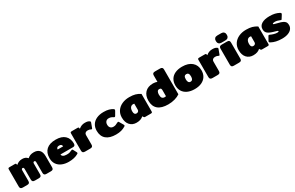

<svg xmlns="http://www.w3.org/2000/svg" viewBox="218 -2226 5824 3787"><g transform="rotate(-30 3130.5 -332.5)"><path d="M35 -57V-447Q35 -467 42.5 -473.5Q50 -480 73 -480H189Q202 -480 208.5 -477.5Q215 -475 217 -466L223 -441Q252 -466 285.5 -480.5Q319 -495 363 -495Q404 -495 432.5 -482.5Q461 -470 485 -443Q513 -468 546 -481.5Q579 -495 628 -495Q708 -495 751.5 -449.5Q795 -404 795 -312V-57Q795 -28 781.5 -14Q768 0 735 0H636Q603 0 589 -14Q575 -28 575 -57V-297Q575 -336 549 -336Q534 -336 527 -326.5Q520 -317 520 -297V-57Q520 -28 506.5 -14Q493 0 460 0H371Q338 0 324 -14Q310 -28 310 -57V-297Q310 -336 284 -336Q269 -336 262 -326.5Q255 -317 255 -297V-57Q255 -28 241.5 -14Q228 0 195 0H96Q63 0 49 -14Q35 -28 35 -57Z M840 -236Q840 -362 913.5 -428.5Q987 -495 1126 -495Q1262 -495 1332 -429.5Q1402 -364 1402 -251Q1402 -222 1390 -208Q1378 -194 1353 -194H1065Q1065 -164 1094 -146.5Q1123 -129 1174 -129Q1213 -129 1237 -135.5Q1261 -142 1289 -156Q1301 -162 1308 -162Q1317 -162 1325 -148L1364 -74Q1370 -64 1370 -56Q1370 -45 1356 -37Q1271 15 1137 15Q1051 15 983.5 -14Q916 -43 878 -99.5Q840 -156 840 -236ZM1190 -306Q1190 -360 1127 -360Q1096 -360 1080.5 -345.5Q1065 -331 1065 -306Z M1452 -57V-447Q1452 -467 1459.5 -473.5Q1467 -480 1490 -480H1616Q1629 -480 1635.5 -477.5Q1642 -475 1644 -466L1650 -441Q1711 -495 1790 -495Q1829 -495 1852 -489Q1875 -483 1895 -468Q1906 -460 1906 -451Q1906 -445 1903 -437L1864 -331Q1858 -315 1848 -315Q1842 -315 1834 -320Q1818 -329 1803 -333Q1788 -337 1764 -337Q1732 -337 1712 -320Q1692 -303 1692 -274V-57Q1692 -28 1678.5 -14Q1665 0 1632 0H1513Q1480 0 1466 -14Q1452 -28 1452 -57Z M1916 -240Q1916 -317 1952 -374.5Q1988 -432 2056 -463.5Q2124 -495 2218 -495Q2288 -495 2337 -481Q2386 -467 2424 -441Q2436 -432 2436 -421Q2436 -412 2427 -396L2379 -313Q2371 -298 2359 -298Q2350 -298 2337 -307Q2313 -323 2292.5 -330Q2272 -337 2241 -337Q2203 -337 2179 -311Q2155 -285 2155 -240Q2155 -194 2179.5 -169Q2204 -144 2245 -144Q2272 -144 2295 -152Q2318 -160 2344 -175Q2359 -184 2367 -184Q2378 -184 2386 -169L2439 -78Q2445 -68 2445 -61Q2445 -49 2431 -41Q2385 -13 2334.5 1Q2284 15 2213 15Q2069 15 1992.5 -50.5Q1916 -116 1916 -240Z M2476 -219Q2476 -301 2518 -364Q2560 -427 2634.5 -461Q2709 -495 2802 -495Q2882 -495 2937.5 -479.5Q2993 -464 3046 -429V-33Q3046 -13 3038.5 -6.5Q3031 0 3008 0H2882Q2871 0 2865 -3Q2859 -6 2854 -14L2838 -39Q2809 -12 2771 1.5Q2733 15 2680 15Q2588 15 2532 -46.5Q2476 -108 2476 -219ZM2826 -197V-333Q2817 -337 2802 -337Q2761 -337 2738 -306.5Q2715 -276 2715 -219Q2715 -144 2769 -144Q2794 -144 2810 -158Q2826 -172 2826 -197Z M3096 -244Q3096 -359 3160 -427Q3224 -495 3344 -495Q3368 -495 3394.5 -490Q3421 -485 3437 -478V-623Q3437 -653 3451 -666.5Q3465 -680 3498 -680H3612Q3645 -680 3658.5 -666Q3672 -652 3672 -623V-59Q3626 -26 3555.5 -5.5Q3485 15 3403 15Q3250 15 3173 -50.5Q3096 -116 3096 -244ZM3441 -148V-288Q3441 -314 3430.5 -325.5Q3420 -337 3395 -337Q3365 -337 3350 -311.5Q3335 -286 3335 -244Q3335 -190 3354.5 -167Q3374 -144 3412 -144Q3430 -144 3441 -148Z M3707 -240Q3707 -318 3742 -375.5Q3777 -433 3844.5 -464Q3912 -495 4005 -495Q4146 -495 4225 -426.5Q4304 -358 4304 -240Q4304 -163 4268.5 -105.5Q4233 -48 4166 -16.5Q4099 15 4005 15Q3912 15 3844.5 -16.5Q3777 -48 3742 -105.5Q3707 -163 3707 -240ZM4065 -240Q4065 -286 4049.5 -306Q4034 -326 4005 -326Q3976 -326 3961 -306Q3946 -286 3946 -240Q3946 -153 4005 -153Q4065 -153 4065 -240Z M4354 -57V-447Q4354 -467 4361.5 -473.5Q4369 -480 4392 -480H4518Q4531 -480 4537.5 -477.5Q4544 -475 4546 -466L4552 -441Q4613 -495 4692 -495Q4731 -495 4754 -489Q4777 -483 4797 -468Q4808 -460 4808 -451Q4808 -445 4805 -437L4766 -331Q4760 -315 4750 -315Q4744 -315 4736 -320Q4720 -329 4705 -333Q4690 -337 4666 -337Q4634 -337 4614 -320Q4594 -303 4594 -274V-57Q4594 -28 4580.5 -14Q4567 0 4534 0H4415Q4382 0 4368 -14Q4354 -28 4354 -57Z M4838 -585V-610Q4838 -639 4858.5 -659.5Q4879 -680 4918 -680H5005Q5044 -680 5065 -659.5Q5086 -639 5086 -610V-585Q5086 -556 5065 -535.5Q5044 -515 5005 -515H4918Q4879 -515 4858.5 -535.5Q4838 -556 4838 -585ZM4842 -57V-423Q4842 -452 4855.5 -466Q4869 -480 4902 -480H5021Q5055 -480 5068.5 -466.5Q5082 -453 5082 -423V-57Q5082 -28 5068.5 -14Q5055 0 5021 0H4902Q4869 0 4855.5 -14Q4842 -28 4842 -57Z M5136 -219Q5136 -301 5178 -364Q5220 -427 5294.5 -461Q5369 -495 5462 -495Q5542 -495 5597.5 -479.5Q5653 -464 5706 -429V-33Q5706 -13 5698.5 -6.5Q5691 0 5668 0H5542Q5531 0 5525 -3Q5519 -6 5514 -14L5498 -39Q5469 -12 5431 1.5Q5393 15 5340 15Q5248 15 5192 -46.5Q5136 -108 5136 -219ZM5486 -197V-333Q5477 -337 5462 -337Q5421 -337 5398 -306.5Q5375 -276 5375 -219Q5375 -144 5429 -144Q5454 -144 5470 -158Q5486 -172 5486 -197Z M5753 -39Q5731 -51 5731 -63Q5731 -70 5737 -80L5786 -168Q5793 -180 5803 -180Q5811 -180 5823 -174Q5850 -160 5893 -147.5Q5936 -135 5968 -135Q5989 -135 5997 -138.5Q6005 -142 6005 -150Q6005 -158 5990.5 -164Q5976 -170 5942 -179Q5932 -182 5922.5 -184.5Q5913 -187 5904 -190Q5821 -215 5785.5 -247.5Q5750 -280 5750 -338Q5750 -414 5816 -454.5Q5882 -495 5995 -495Q6065 -495 6114.5 -483.5Q6164 -472 6212 -447Q6233 -435 6233 -422Q6233 -414 6225 -401L6177 -325Q6169 -313 6162 -313Q6159 -313 6143 -320Q6120 -331 6090 -338.5Q6060 -346 6035 -346Q5981 -346 5981 -328Q5981 -320 5998.5 -314Q6016 -308 6058 -298Q6113 -285 6134 -278Q6179 -262 6203 -245Q6227 -228 6236.5 -205.5Q6246 -183 6246 -147Q6246 -103 6218.5 -66Q6191 -29 6134.5 -7Q6078 15 5995 15Q5851 15 5753 -39Z"/></g></svg>

Font: Mitr
Style: Bold
Weight: 700
Designer: Thanarat Vachiruckul
Foundry: Cadson Demak
Version: Version 1.003